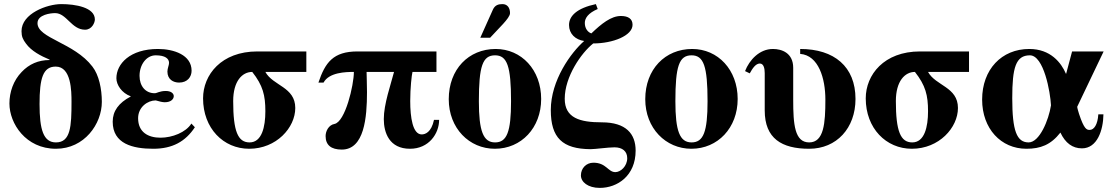

<svg xmlns="http://www.w3.org/2000/svg" viewBox="-20 -712 5432 937"><path d="M222 -419C167 -419 122 -399 86 -361C45 -319 26 -262 26 -207C26 -109 106 14 253 14C392 14 477 -107 477 -215C477 -278 463 -346 431 -387C342 -504 163 -525 163 -599C163 -641 228 -648 249 -648C305 -648 329 -567 395 -567C429 -567 443 -602 443 -617C443 -676 348 -692 279 -692C210 -692 85 -646 85 -560C85 -533 92 -519 107 -499C133 -463 179 -439 222 -421ZM252 -387C328 -387 329 -267 329 -215C329 -96 325 -17 253 -17C192 -17 173 -79 173 -204C173 -331 190 -387 252 -387Z M914 -109C887 -66 821 -40 763 -40C703 -40 654 -67 654 -135C654 -190 701 -222 740 -222C757 -217 773 -213 784 -213C815 -213 828 -229 828 -243C828 -255 816 -268 789 -268C759 -268 746 -257 735 -257C690 -257 661 -292 661 -342C661 -396 694 -442 740 -442C786 -442 805 -426 805 -405C805 -394 797 -378 797 -363C797 -324 826 -309 854 -309C895 -309 915 -337 915 -367C915 -444 828 -473 751 -473C614 -473 548 -400 548 -330C548 -298 574 -258 618 -242V-241C559 -210 530 -170 530 -118C530 -10 628 14 728 14C821 14 885 -21 931 -91Z M1475 -461H1236C1060 -461 971 -347 971 -232C971 -86 1070 14 1196 14C1329 14 1421 -89 1421 -185C1421 -288 1312 -293 1275 -361H1475ZM1275 -169C1275 -93 1258 -17 1198 -17C1141 -17 1118 -71 1118 -219C1118 -316 1162 -361 1211 -361C1263 -295 1275 -247 1275 -169Z M2110 -361V-461H1725C1606 -461 1567 -407 1534 -309H1559C1586 -359 1667 -361 1707 -361C1707 -297 1665 -117 1612 -107C1584 -102 1569 -72 1569 -48C1569 -4 1596 18 1648 18C1758 18 1771 -139 1771 -262C1771 -306 1769 -340 1769 -361H1903C1887 -299 1853 -204 1853 -131C1853 -64 1880 14 1981 14C2073 14 2123 -60 2123 -127H2098C2085 -66 2055 -56 2038 -56C1994 -56 1982 -139 1982 -219C1982 -283 1989 -345 1993 -361Z M2324 -528H2372L2435 -595C2454 -616 2469 -635 2469 -648C2469 -674 2456 -692 2432 -692C2412 -692 2395 -687 2385 -664ZM2621 -229C2621 -371 2525 -473 2399 -473C2267 -473 2170 -374 2170 -228C2170 -86 2270 14 2395 14C2524 14 2621 -88 2621 -229ZM2474 -218C2474 -69 2454 -17 2396 -17C2338 -17 2317 -73 2317 -218C2317 -389 2335 -442 2396 -442C2455 -442 2474 -389 2474 -218Z M2888 -692C2795 -672 2757 -634 2757 -590C2757 -547 2788 -518 2831 -512C2766 -455 2668 -320 2668 -175C2668 -39 2725 15 2862 16C2886 16 2947 7 2979 7C3017 7 3041 26 3041 60C3041 99 3009 128 2983 128C2947 128 2939 82 2876 82C2841 82 2815 109 2815 144C2815 176 2849 205 2907 205C2993 205 3082 146 3082 23C3082 -59 3035 -115 2917 -115C2810 -115 2736 -136 2736 -230C2736 -338 2817 -454 2875 -500C2971 -500 3067 -538 3067 -591C3067 -620 3046 -634 3010 -634C2962 -634 2915 -596 2866 -549C2850 -554 2834 -572 2834 -600C2834 -623 2850 -648 2897 -668Z M3358 -473C3226 -473 3129 -374 3129 -228C3129 -86 3229 14 3354 14C3483 14 3580 -88 3580 -229C3580 -371 3484 -473 3358 -473ZM3355 -442C3414 -442 3433 -389 3433 -218C3433 -69 3413 -17 3355 -17C3297 -17 3276 -73 3276 -218C3276 -389 3294 -442 3355 -442Z M3851 -381C3851 -454 3795 -473 3752 -473C3686 -473 3637 -419 3616 -365L3639 -354C3652 -378 3668 -402 3688 -402C3707 -402 3712 -378 3712 -355V-173C3712 -36 3795 14 3929 14C4063 14 4155 -87 4155 -229C4155 -387 4051 -473 3885 -473V-449C3975 -442 4008 -329 4008 -226C4008 -111 4001 -17 3929 -17C3858 -17 3851 -105 3851 -225Z M4709 -461H4470C4294 -461 4205 -347 4205 -232C4205 -86 4304 14 4430 14C4563 14 4655 -89 4655 -185C4655 -288 4546 -293 4509 -361H4709ZM4509 -169C4509 -93 4492 -17 4432 -17C4375 -17 4352 -71 4352 -219C4352 -316 4396 -361 4445 -361C4497 -295 4509 -247 4509 -169Z M5340 -154C5337 -104 5319 -78 5298 -78C5284 -78 5271 -80 5246 -156C5243 -165 5237 -186 5237 -191L5366 -461H5212L5183 -352H5182C5159 -406 5107 -473 5003 -473C4868 -473 4773 -373 4773 -226C4773 -84 4865 14 4989 14C5058 14 5108 -5 5155 -65C5179 -14 5214 12 5260 12C5335 12 5364 -77 5365 -154ZM5109 -198C5098 -126 5053 -17 5000 -17C4942 -17 4920 -73 4920 -233C4920 -382 4937 -442 5006 -442C5074 -442 5106 -262 5109 -198Z"/></svg>

Font: XITS Math
Style: Bold
Weight: 700
Designer: MicroPress Inc., with final additions and corrections provided by Coen Hoffman, Elsevier (retired)
Version: Version 1.105